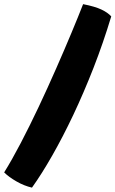

<svg xmlns="http://www.w3.org/2000/svg" viewBox="-30 -788 542 901"><path d="M360 -768.5Q416 -757.5 446 -743.2Q476 -729 492 -711Q454.5 -586.5 408.8 -469.5Q363 -352.5 313.8 -248.5Q264.5 -144.5 215 -57.8Q165.5 29 120 92.5Q83 84 47 63.2Q11 42.5 -10.5 21Q26 -37.5 67.8 -117.5Q109.5 -197.5 151.8 -287Q194 -376.5 233.2 -465.8Q272.5 -555 305.2 -633.5Q338 -712 360 -768.5Z"/></svg>

Font: Grandstander Thin ExtraBold
Style: Regular
Weight: 800
Version: Version 1.200